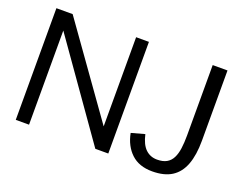

<svg xmlns="http://www.w3.org/2000/svg" viewBox="-113 -929 1456 1155"><g transform="rotate(20 615.5 -352.0)"><path d="M69.3 0V-714.8H173.3L579.6 -144V-714.8H661.6V0H578.6L154.3 -602.5V0ZM945.3 10.7Q861.3 10.7 811.3 -36.1Q761.2 -83 745.6 -162.6L831.1 -186Q845.2 -123.5 875.2 -94.7Q905.3 -65.9 949.2 -65.9Q986.3 -65.9 1010 -79.3Q1033.7 -92.8 1046.6 -118.4Q1059.6 -144 1064.7 -180.7Q1069.8 -217.3 1069.8 -264.2V-714.8H1164.6V-265.6Q1164.6 -173.3 1141.6 -112.1Q1118.7 -50.8 1070.6 -20Q1022.5 10.7 945.3 10.7Z"/></g></svg>

Font: Pontano Sans Medium
Style: Regular
Weight: 500
Designer: Vernon Adams
Foundry: Vernon Adams
Version: Version 2.001